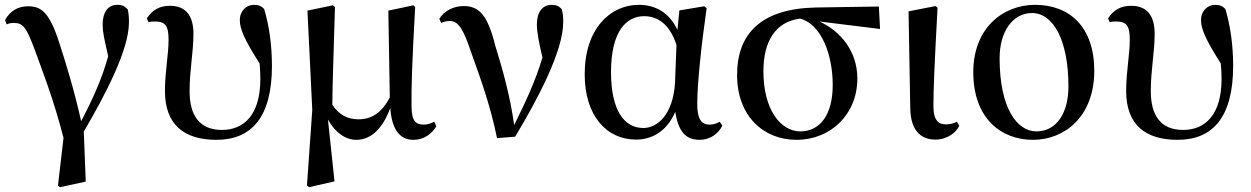

<svg xmlns="http://www.w3.org/2000/svg" viewBox="-20 -563 5181 795"><path d="M220 206 229 212 335 189 327 -18C417 -173 514 -356 514 -471C514 -492 513 -506 509 -524C497 -537 487 -543 466 -543C428 -543 405 -514 405 -461C405 -431 411 -404 428 -330C402 -237 367 -159 316 -61C287 -192 252 -303 227 -381C185 -514 150 -537 96 -537C54 -537 21 -517 1 -480L7 -462C17 -466 26 -468 35 -468C74 -468 87 -455 122 -362C153 -276 202 -153 243 8Z M876 16C1021 16 1106 -77 1106 -290C1106 -378 1094 -458 1074 -525C1064 -537 1051 -543 1032 -543C1000 -543 973 -518 973 -480C973 -443 992 -399 1055 -300C1057 -278 1058 -256 1058 -236C1058 -90 992 -25 899 -25C806 -25 765 -85 765 -186C765 -273 781 -347 781 -423C781 -496 751 -539 684 -539C641 -539 611 -522 588 -487L595 -471C603 -474 612 -474 622 -474C665 -474 678 -456 678 -397C678 -338 663 -267 663 -186C663 -47 742 16 876 16Z M1455 16C1519 16 1566 -34 1596 -116C1602 -29 1634 16 1692 16C1735 16 1767 -8 1787 -40L1778 -59C1765 -53 1753 -47 1735 -47C1701 -47 1684 -62 1684 -125C1683 -201 1686 -299 1699 -534L1692 -541L1588 -519L1594 -160C1561 -95 1517 -69 1465 -69C1421 -69 1386 -85 1356 -129C1357 -227 1361 -328 1367 -534L1358 -541L1253 -519L1273 -108L1251 205L1260 212L1365 188L1338 -68C1365 -18 1408 16 1455 16Z M2038 9 2113 3C2208 -155 2312 -352 2312 -471C2312 -493 2311 -507 2306 -525C2295 -537 2284 -543 2265 -543C2225 -543 2203 -512 2203 -462C2203 -432 2211 -388 2226 -325C2197 -227 2159 -147 2109 -45C2093 -162 2061 -277 2031 -373C2000 -497 1966 -538 1900 -538C1860 -538 1819 -519 1799 -485L1807 -468C1817 -473 1829 -476 1843 -476C1879 -476 1899 -441 1932 -343C1969 -240 2011 -125 2038 9Z M2614 15C2676 15 2740 -16 2776 -100C2789 -17 2820 16 2877 16C2921 16 2955 -10 2971 -43L2960 -59C2947 -52 2936 -47 2918 -47C2885 -47 2867 -69 2867 -132C2867 -218 2885 -385 2906 -529L2896 -537L2793 -520L2785 -439C2753 -508 2697 -543 2625 -543C2507 -543 2401 -444 2401 -256C2401 -85 2490 15 2614 15ZM2781 -377 2775 -221C2767 -87 2701 -33 2644 -33C2563 -33 2510 -108 2510 -265C2510 -434 2574 -496 2647 -496C2702 -496 2753 -464 2781 -377Z M3278 16C3420 16 3530 -90 3530 -238C3530 -350 3461 -434 3373 -474L3624 -443L3619 -536L3358 -532C3130 -527 3032 -423 3032 -252C3032 -85 3139 16 3278 16ZM3293 -486C3382 -462 3428 -335 3428 -211C3428 -89 3376 -19 3294 -19C3212 -19 3141 -109 3141 -268C3141 -389 3189 -473 3293 -486Z M3853 15C3902 15 3939 -14 3952 -42L3942 -59C3930 -53 3917 -48 3898 -48C3867 -48 3845 -63 3845 -123C3845 -197 3849 -286 3862 -531L3854 -538L3742 -516L3749 -116C3750 -25 3791 15 3853 15Z M4257 16C4388 16 4511 -80 4511 -270C4511 -450 4410 -543 4266 -543C4133 -543 4010 -447 4010 -264C4010 -74 4124 16 4257 16ZM4271 -19C4192 -19 4119 -114 4119 -322C4119 -433 4174 -509 4253 -509C4342 -509 4404 -395 4404 -205C4404 -98 4357 -19 4271 -19Z M4856 16C5001 16 5086 -77 5086 -290C5086 -378 5074 -458 5054 -525C5044 -537 5031 -543 5012 -543C4980 -543 4953 -518 4953 -480C4953 -443 4972 -399 5035 -300C5037 -278 5038 -256 5038 -236C5038 -90 4972 -25 4879 -25C4786 -25 4745 -85 4745 -186C4745 -273 4761 -347 4761 -423C4761 -496 4731 -539 4664 -539C4621 -539 4591 -522 4568 -487L4575 -471C4583 -474 4592 -474 4602 -474C4645 -474 4658 -456 4658 -397C4658 -338 4643 -267 4643 -186C4643 -47 4722 16 4856 16Z"/></svg>

Font: GenKiMin2 TW SB
Style: Regular
Weight: 600
Version: Version 2.100;PS 2.1;hotconv 16.6.51;makeotf.lib2.5.65220 DE